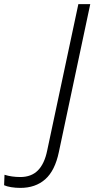

<svg xmlns="http://www.w3.org/2000/svg" viewBox="-183 -734 460 936"><path d="M-84 182Q-107 182 -128.5 178.5Q-150 175 -163 169L-161 118Q-126 129 -84 129Q-30 129 2 96.5Q34 64 47 0L199 -714H257L104 7Q85 98 37.5 140Q-10 182 -84 182Z"/></svg>

Font: Noto Sans Light
Style: Italic
Weight: 300
Italic angle: -12°
Designer: Monotype Design Team
Foundry: Monotype Imaging Inc.
Version: Version 2.013; ttfautohint (v1.8.4.7-5d5b)